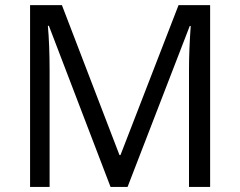

<svg xmlns="http://www.w3.org/2000/svg" viewBox="-20 -734 943 754"><path d="M414.1 0 171.9 -632.8H168Q174.8 -557.6 174.8 -454.1V0H98.1V-713.9H223.1L449.2 -125H453.1L681.2 -713.9H805.2V0H722.2V-460Q722.2 -539.1 729 -631.8H725.1L481 0Z"/></svg>

Font: f0_25842 
Style: Regular
Weight: 400
Foundry: Ascender Corporation
Version: Version 1.10